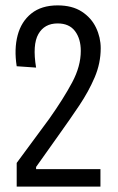

<svg xmlns="http://www.w3.org/2000/svg" viewBox="-20 -693 439 713"><path d="M42 0V-88L163 -252Q216 -327 248 -387Q280 -447 280 -504Q280 -549 258.5 -577.5Q237 -606 194 -606Q145 -606 122.5 -566.5Q100 -527 114 -442L42 -447Q32 -511 45.5 -562Q59 -613 96.5 -643Q134 -673 194 -673Q248 -673 283.5 -650Q319 -627 336.5 -590.5Q354 -554 354 -514Q354 -458 331.5 -405.5Q309 -353 274.5 -301.5Q240 -250 202 -197L114 -73V-65H353V0Z"/></svg>

Font: Bricolage Grotesque 10pt Condensed Light
Style: Regular
Weight: 300
Width: 3
Designer: Mathieu Triay
Foundry: Atelier Triay
Version: Version 1.000; ttfautohint (v1.8.4.7-5d5b);gftools[0.9.32]